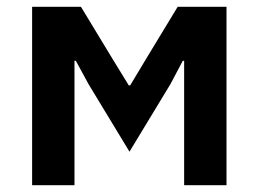

<svg xmlns="http://www.w3.org/2000/svg" viewBox="-20 -542 757 562"><path d="M74 0V-522H217L311 -367L357 -292H361L406 -367L500 -522H643V0H519V-293V-364H515L479 -296L359 -98L239 -296L202 -364H198V-296V0Z"/></svg>

Font: IBM Plex Sans SemiBold
Style: Regular
Weight: 600
Designer: Mike Abbink, Paul van der Laan, Pieter van Rosmalen
Foundry: Bold Monday
Version: Version 3.201